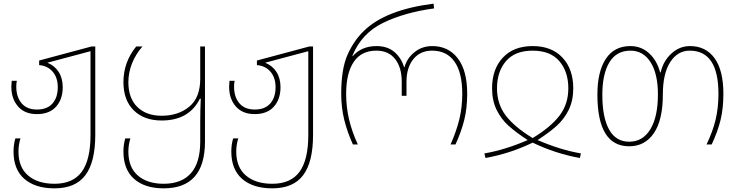

<svg xmlns="http://www.w3.org/2000/svg" viewBox="-20 -790 4040 1050"><path d="M54 39Q54 0 64 -33H92Q81 2 81 39Q81 125 134 170Q187 215 278 215Q379 215 427 149.5Q475 84 475 -52V-510L239 -447Q279 -431 301 -396.5Q323 -362 323 -313Q323 -247 286.5 -206.5Q250 -166 182 -166Q115 -166 78.5 -208Q42 -250 42 -316Q42 -328 44 -348H72Q69 -333 69 -316Q69 -260 98 -225.5Q127 -191 182 -191Q238 -191 267 -224Q296 -257 296 -313Q296 -365 268.5 -397.5Q241 -430 194 -434V-459L481 -536H501V-52Q501 96 447 168Q393 240 278 240Q173 240 113.5 188.5Q54 137 54 39Z M655 39Q655 0 665 -33H693Q682 2 682 39Q682 125 734 170Q786 215 875 215Q973 215 1024 157.5Q1075 100 1075 -16V-121Q1075 -190 1078 -250H1073Q1014 -131 864 -131Q768 -131 711.5 -186.5Q655 -242 655 -341Q655 -450 725 -536H759Q721 -492 701.5 -442Q682 -392 682 -341Q682 -253 731 -205Q780 -157 864 -157Q955 -157 1015 -206.5Q1075 -256 1075 -359V-536H1101V-16Q1101 240 875 240Q772 240 713.5 188.5Q655 137 655 39Z M1245 39Q1245 0 1255 -33H1283Q1272 2 1272 39Q1272 125 1325 170Q1378 215 1469 215Q1570 215 1618 149.5Q1666 84 1666 -52V-510L1430 -447Q1470 -431 1492 -396.5Q1514 -362 1514 -313Q1514 -247 1477.5 -206.5Q1441 -166 1373 -166Q1306 -166 1269.5 -208Q1233 -250 1233 -316Q1233 -328 1235 -348H1263Q1260 -333 1260 -316Q1260 -260 1289 -225.5Q1318 -191 1373 -191Q1429 -191 1458 -224Q1487 -257 1487 -313Q1487 -365 1459.5 -397.5Q1432 -430 1385 -434V-459L1672 -536H1692V-52Q1692 96 1638 168Q1584 240 1469 240Q1364 240 1304.5 188.5Q1245 137 1245 39Z M1846 -277Q1846 -413 1880.5 -490.5Q1915 -568 1970 -621Q2089 -737 2351 -770L2354 -744Q2192 -722 2075 -665Q1958 -608 1908 -487V-482Q1957 -538 2039 -538Q2099 -538 2137 -505.5Q2175 -473 2190 -422H2192Q2205 -471 2246.5 -504.5Q2288 -538 2344 -538Q2432 -538 2483.5 -471Q2535 -404 2535 -277Q2535 -199 2519 -134.5Q2503 -70 2471 0H2444Q2476 -72 2492 -137.5Q2508 -203 2508 -277Q2508 -393 2465.5 -453Q2423 -513 2343 -513Q2278 -513 2240.5 -466.5Q2203 -420 2203 -343V-266H2177V-343Q2177 -421 2141 -467Q2105 -513 2038 -513Q1956 -513 1914.5 -451.5Q1873 -390 1873 -277Q1873 -204 1889 -136.5Q1905 -69 1937 0H1910Q1879 -68 1862.5 -135Q1846 -202 1846 -277Z M2629 49Q2741 30 2866 -24Q2804 -64 2762.5 -101Q2721 -138 2696 -189Q2671 -240 2671 -307Q2671 -412 2730 -475Q2789 -538 2893 -538Q2997 -538 3056 -475Q3115 -412 3115 -307Q3115 -240 3090 -189Q3065 -138 3023.5 -101Q2982 -64 2920 -24Q3045 30 3157 49L3151 74Q3017 50 2893 -10Q2769 50 2635 74ZM3088 -307Q3088 -398 3039 -455.5Q2990 -513 2893 -513Q2796 -513 2747 -455.5Q2698 -398 2698 -307Q2698 -221 2746 -158Q2794 -95 2893 -35Q2992 -95 3040 -158Q3088 -221 3088 -307Z M3247 -273Q3247 -398 3293 -468Q3339 -538 3427 -538Q3487 -538 3530 -498.5Q3573 -459 3590 -394H3593Q3607 -456 3651.5 -497Q3696 -538 3753 -538Q3840 -538 3888 -471.5Q3936 -405 3936 -277Q3936 -197 3920.5 -133.5Q3905 -70 3872 0H3844Q3878 -71 3893.5 -135.5Q3909 -200 3909 -277Q3909 -513 3752 -513Q3685 -513 3645 -450Q3605 -387 3605 -274Q3605 -134 3556 -62Q3507 10 3421 10Q3247 10 3247 -273ZM3578 -274Q3578 -386 3538 -449.5Q3498 -513 3428 -513Q3351 -513 3312.5 -449Q3274 -385 3274 -272Q3274 -148 3311 -81.5Q3348 -15 3421 -15Q3495 -15 3536.5 -83Q3578 -151 3578 -274Z"/></svg>

Font: Noto Sans Georgian Thin
Style: Regular
Weight: 250
Designer: Monotype Design team
Foundry: Monotype Imaging Inc.
Version: Version 1.000